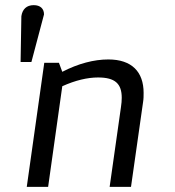

<svg xmlns="http://www.w3.org/2000/svg" viewBox="-20 -726 679 746"><path d="M111 -706C83 -706 67 -690 63 -663L60 -485H102L151 -670C151 -692 137 -706 111 -706ZM453 -346C453 -335 452 -323 450 -310L406 0H489L536 -330C538 -342 538 -354 538 -365C538 -447 492 -495 401 -495C345 -495 284 -479 222 -447L209 -482H152L84 0H167L222 -391C273 -414 320 -425 361 -425C427 -425 453 -401 453 -346Z"/></svg>

Font: Cantarell
Style: Oblique
Weight: 400
Italic angle: -8°
Designer: Dave Crossland
Version: Version 0.024